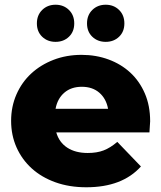

<svg xmlns="http://www.w3.org/2000/svg" viewBox="-20 -783 682 812"><path d="M612 -223H218Q230 -181 264.5 -158.5Q299 -136 351 -136Q390 -136 418.5 -147Q447 -158 476 -183L576 -79Q497 9 345 9Q273 9 214.5 -12Q156 -33 114.5 -70.5Q73 -108 50 -159.5Q27 -211 27 -272Q27 -332 49.5 -383.5Q72 -435 112 -472Q152 -509 206.5 -530Q261 -551 325 -551Q386 -551 439 -531.5Q492 -512 531 -476Q570 -440 592.5 -388Q615 -336 615 -270Q615 -268 612 -223ZM215 -323H437Q429 -366 400 -391Q371 -416 326 -416Q281 -416 252 -391Q223 -366 215 -323ZM136 -684Q136 -719 158.5 -741Q181 -763 215 -763Q249 -763 271.5 -741Q294 -719 294 -684Q294 -649 271.5 -627.5Q249 -606 215 -606Q181 -606 158.5 -627.5Q136 -649 136 -684ZM348 -684Q348 -719 370.5 -741Q393 -763 427 -763Q461 -763 483.5 -741Q506 -719 506 -684Q506 -649 483.5 -627.5Q461 -606 427 -606Q393 -606 370.5 -627.5Q348 -649 348 -684Z"/></svg>

Font: CMG Sans ExtraBold
Style: Regular
Weight: 800
Designer: Julieta Ulanovsky
Foundry: Julieta Ulanovsky
Version: Version 7.200